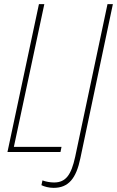

<svg xmlns="http://www.w3.org/2000/svg" viewBox="-20 -734 565 927"><path d="M16 0H272L277 -25H47L194 -714H168ZM239 173C311 173 348 127 368 30L525 -714H499L343 23C324 110 298 147 241 147C222 147 201 143 185 137L180 160C194 167 216 173 239 173Z"/></svg>

Font: Noto Sans Condensed Thin
Style: Italic
Weight: 100
Width: 3
Italic angle: -12°
Designer: Monotype Design Team
Foundry: Monotype Imaging Inc.
Version: Version 2.013